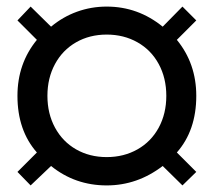

<svg xmlns="http://www.w3.org/2000/svg" viewBox="-20 -644 649 583"><path d="M33 -122 92 -181Q33 -248 33 -353Q33 -451 92 -523L33 -582L73 -624L135 -563Q171 -593 214 -608.5Q257 -624 304 -624Q399 -624 474 -563L534 -624L576 -582L517 -523Q576 -451 576 -353Q576 -248 517 -181L576 -122L534 -81L474 -140Q397 -81 304 -81Q208 -81 135 -140L73 -81ZM485 -353Q485 -407 462 -449.5Q439 -492 397.5 -515.5Q356 -539 304 -539Q252 -539 211 -515.5Q170 -492 147 -449.5Q124 -407 124 -353Q124 -299 147 -256.5Q170 -214 211 -190.5Q252 -167 304 -167Q356 -167 397.5 -190.5Q439 -214 462 -256.5Q485 -299 485 -353Z"/></svg>

Font: Krub Medium
Style: Regular
Weight: 500
Designer: Ekaluck Peanpanawate
Foundry: Cadson Demak Co.,Ltd.
Version: Version 1.000; ttfautohint (v1.6)